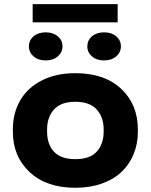

<svg xmlns="http://www.w3.org/2000/svg" viewBox="-20 -888 721 918"><path d="M41.5 -258.8V-269Q41.5 -346.7 76.2 -407.2Q110.8 -467.8 179 -502.9Q247.1 -538.1 339.8 -538.1Q480 -538.1 559.6 -463.1Q639.2 -388.2 639.2 -269V-258.8Q639.2 -200.7 619.1 -151.6Q599.1 -102.5 561.8 -66.7Q524.4 -30.8 467.5 -10.5Q410.6 9.8 340.8 9.8Q201.7 9.8 121.6 -65.2Q41.5 -140.1 41.5 -258.8ZM205.1 -269V-258.8Q205.1 -198.7 238 -162.8Q271 -127 340.8 -127Q409.7 -127 442.6 -163.1Q475.6 -199.2 475.6 -258.8V-269Q475.6 -327.6 442.4 -364.5Q409.2 -401.4 339.8 -401.4Q271.5 -401.4 238.3 -364.5Q205.1 -327.6 205.1 -269ZM198.2 -733.4Q233.9 -733.4 256.3 -714.4Q278.8 -695.3 278.8 -666.5Q278.8 -637.7 256.3 -618.4Q233.9 -599.1 198.2 -599.1Q162.6 -599.1 140.4 -618.4Q118.2 -637.7 118.2 -666.5Q118.2 -695.3 140.6 -714.4Q163.1 -733.4 198.2 -733.4ZM477.5 -733.4Q513.2 -733.4 535.6 -714.4Q558.1 -695.3 558.1 -666.5Q558.1 -637.7 535.6 -618.4Q513.2 -599.1 477.5 -599.1Q441.9 -599.1 419.7 -618.4Q397.5 -637.7 397.5 -666.5Q397.5 -695.3 419.9 -714.4Q442.4 -733.4 477.5 -733.4ZM542.5 -868.2V-781.2H136.2V-868.2Z"/></svg>

Font: Bert Sans Black
Style: Regular
Weight: 900
Designer: Christian Robertson, Adam Twardoch, & Cristiano Sobral
Foundry: Google
Version: Version 12.135;January 10, 2020;FontCreator 12.0.0.2547 64-b